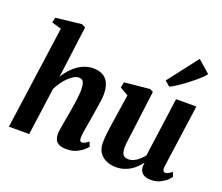

<svg xmlns="http://www.w3.org/2000/svg" viewBox="-139 -1076 1497 1293"><g transform="rotate(20 609.5 -429.0)"><path d="M449.5 10Q412 10 392.5 -0.5Q373 -11 366.2 -28.5Q359.5 -46 359.5 -67Q359.5 -78.5 362 -95.5Q364.5 -112.5 367.8 -133Q371 -153.5 375.2 -175.2Q379.5 -197 383 -217Q386.5 -238 390.5 -261.8Q394.5 -285.5 398 -310.2Q401.5 -335 403.8 -358.8Q406 -382.5 405.5 -403Q405 -430.5 400.5 -445.2Q396 -460 387 -466Q378 -472 363.5 -472Q346.5 -472 328 -461.2Q309.5 -450.5 290.5 -432.2Q271.5 -414 254.8 -390.2Q238 -366.5 225 -340L178.5 0H33L136 -739L67.5 -759.5L75 -796L260 -817L286.5 -803L238.5 -433.5Q255.5 -461 276.5 -484.8Q297.5 -508.5 322.5 -526.2Q347.5 -544 375.8 -554Q404 -564 434 -564Q471.5 -564 499.8 -550Q528 -536 543.8 -504.2Q559.5 -472.5 559.5 -419.5Q559.5 -403 555.2 -372.2Q551 -341.5 545.5 -307.8Q540 -274 535.5 -247Q532.5 -228 529 -207.5Q525.5 -187 522 -167Q518.5 -147 516 -128.8Q513.5 -110.5 513.5 -96.5Q513 -78.5 519 -73.2Q525 -68 531.5 -68Q540.5 -68 550.2 -73Q560 -78 577.5 -91.5L590.5 -59Q585 -51.5 567 -34.8Q549 -18 519.8 -4Q490.5 10 449.5 10Z M800 10Q768.5 10 737.5 -2Q706.5 -14 685.5 -41.2Q664.5 -68.5 664 -114.5Q664 -131.5 665.5 -152.5Q667 -173.5 670 -196.8Q673 -220 676.5 -243.8Q680 -267.5 683.5 -290L711 -471L651 -505.5L658.5 -545.5L840 -563.5L864 -551.5L830.5 -288Q828 -267 825 -245Q822 -223 819.2 -202.8Q816.5 -182.5 814.8 -165.5Q813 -148.5 813 -136.5Q813 -112 818.2 -97Q823.5 -82 834.5 -75.2Q845.5 -68.5 862.5 -68.5Q883 -68.5 903 -78Q923 -87.5 939.8 -102.8Q956.5 -118 969.5 -135L1027.5 -559H1173L1109.5 -104Q1107.5 -85 1113 -76.5Q1118.5 -68 1128.5 -68Q1137.5 -68 1147 -72.8Q1156.5 -77.5 1174 -91.5L1187.5 -60Q1182 -51 1164.2 -34.2Q1146.5 -17.5 1118.5 -3.8Q1090.5 10 1054 10Q1015.5 10 996 -4.8Q976.5 -19.5 973 -45Q972.5 -48 972.2 -52.2Q972 -56.5 972.2 -61.5Q972.5 -66.5 973.2 -72Q974 -77.5 974.5 -82L973 -83Q960 -66.5 943.5 -49.8Q927 -33 905.8 -19.5Q884.5 -6 858.2 2Q832 10 800 10ZM918.5 -653 1084.5 -868.5 1173 -791.5Q1166.5 -781 1148.2 -763.2Q1130 -745.5 1104.2 -724.2Q1078.5 -703 1051 -682.8Q1023.5 -662.5 998.2 -646.2Q973 -630 955.5 -622.5Z"/></g></svg>

Font: Merriweather 28pt ExtraBold
Style: Italic
Weight: 800
Italic angle: -7.8°
Version: Version 2.101